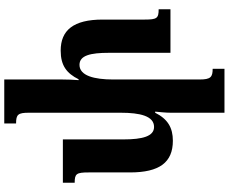

<svg xmlns="http://www.w3.org/2000/svg" viewBox="-104 -696 1047 878"><g transform="rotate(-90 419.0 -256.5)"><path d="M769 -118V-310C769 -444 720 -502 627 -502C558 -502 523 -474 496 -420H492C494 -445 495 -470 495 -495V-760H294V-706C335 -706 343 -697 343 -647V-228C343 -139 328 -75 278 -75C235 -75 221 -128 221 -215V-492H23V-438C64 -438 70 -430 70 -374V-185C70 -50 116 11 215 11C274 11 314 -12 343 -70H348C346 -46 343 -23 343 1V247H544V193C506 193 495 184 495 133V-262C495 -348 512 -416 562 -416C605 -416 617 -366 617 -281V0H816V-54C775 -54 769 -62 769 -118Z"/></g></svg>

Font: Noto Serif Armenian Condensed Extra
Style: Regular
Weight: 800
Width: 3
Designer: Monotype Design Team
Foundry: Monotype Imaging Inc.
Version: Version 1.901